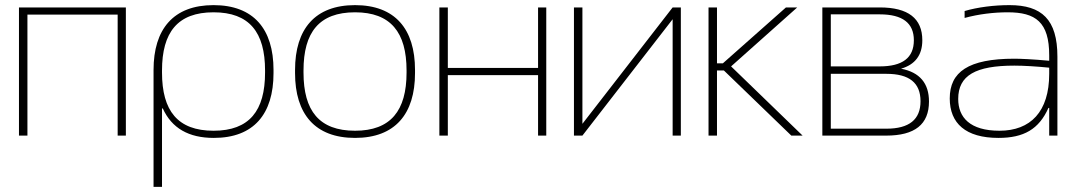

<svg xmlns="http://www.w3.org/2000/svg" viewBox="-20 -529 4194 749"><path d="M54 0H87V-472H439V0H471V-500H54Z M1047 -244V-256C1047 -416 969 -509 813 -509C656 -509 579 -415 579 -256V200H612V-106H615C650 -29 716 9 814 9C970 9 1047 -84 1047 -244ZM612 -246V-254C612 -403 673 -481 813 -481C953 -481 1014 -403 1014 -254V-246C1014 -97 953 -19 813 -19C673 -19 612 -97 612 -246Z M1131 -256V-244C1131 -84 1209 9 1365 9C1521 9 1599 -84 1599 -244V-256C1599 -416 1521 -509 1365 -509C1209 -509 1131 -416 1131 -256ZM1164 -246V-254C1164 -403 1225 -481 1365 -481C1504 -481 1566 -403 1566 -254V-246C1566 -97 1504 -19 1365 -19C1225 -19 1164 -97 1164 -246Z M1694 0H1727V-236H2079V0H2111V-500H2079V-264H1727V-500H1694Z M2219 0H2252L2604 -454V0H2636V-500H2604L2252 -46V-500H2219Z M2744 -500V0H2777V-254H2804L3067 0H3111L2832 -270L3090 -500H3046L2800 -282H2777V-500Z M3188 0H3437C3549 0 3604 -44 3604 -133C3604 -204 3568 -247 3495 -261C3550 -277 3578 -314 3578 -372C3578 -457 3523 -500 3412 -500H3188ZM3221 -27V-241H3438C3527 -241 3571 -206 3571 -134C3571 -63 3527 -27 3438 -27ZM3221 -270V-473H3412C3501 -473 3545 -439 3545 -372C3545 -303 3500 -270 3412 -270Z M3918 -509C3858 -509 3794 -501 3743 -486V-459C3798 -474 3857 -481 3911 -481C4020 -481 4073 -443 4073 -313V-292C4008 -298 3960 -300 3937 -300C3757 -300 3685 -248 3685 -145C3685 -48 3747 9 3875 9C3974 9 4033 -25 4070 -108H4073V0H4105V-308C4105 -453 4044 -509 3918 -509ZM3718 -143C3718 -235 3786 -273 3937 -273C3973 -273 4023 -270 4073 -265V-241C4073 -93 4000 -19 3879 -19C3764 -19 3718 -71 3718 -143Z"/></svg>

Font: LT Wave Text Thin
Style: Regular
Weight: 100
Designer: Daniel Lyons
Version: Version 2.5 (Glyphs App)